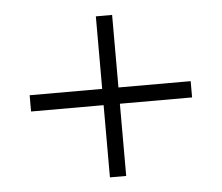

<svg xmlns="http://www.w3.org/2000/svg" viewBox="-42 -595 679 588"><g transform="rotate(-5 297.5 -300.5)"><path d="M545 -275H50V-325H545ZM323 -548V-53H273V-548Z"/></g></svg>

Font: Kulim Park ExtraLight
Style: Regular
Weight: 275
Designer: Noponies / Dale Sattler
Foundry: Noponies
Version: Version 1.000; ttfautohint (v1.8.3)